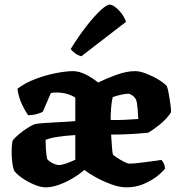

<svg xmlns="http://www.w3.org/2000/svg" viewBox="-20 -806 766 826"><path d="M177 0Q155 0 125.5 -12.5Q96 -25 72 -42.5Q48 -60 40 -73Q30 -106 30 -154Q30 -167 31 -179Q32 -191 34 -201Q43 -213 61.5 -228.5Q80 -244 100 -256.5Q120 -269 131 -272Q137 -274 161 -276Q185 -278 215.5 -279.5Q246 -281 271 -282.5Q296 -284 304 -285V-386Q287 -397 266.5 -402.5Q246 -408 225 -408Q211 -408 199 -406L164 -325Q157 -321 140.5 -316Q124 -311 101 -310Q90 -325 75 -356Q60 -387 55 -424Q87 -449 132 -466Q177 -483 221 -491.5Q265 -500 294 -500Q320 -500 349 -485.5Q378 -471 402 -451Q439 -469 482 -484.5Q525 -500 562 -500Q582 -500 610 -489Q638 -478 662.5 -463Q687 -448 698 -435Q702 -425 706 -403Q710 -381 713 -358.5Q716 -336 716 -323Q697 -294 667 -270Q637 -246 617 -235Q577 -231 537.5 -229Q498 -227 458 -227Q460 -192 462 -168.5Q464 -145 466 -141Q468 -138 482 -128.5Q496 -119 512.5 -110.5Q529 -102 536 -102Q552 -102 577 -105Q602 -108 628.5 -111.5Q655 -115 674 -118Q679 -114 684 -104.5Q689 -95 690 -81Q680 -67 656 -48Q632 -29 598 -14.5Q564 0 524 0Q494 0 457.5 -13.5Q421 -27 390 -44.5Q359 -62 343 -75Q320 -55 290 -37.5Q260 -20 230.5 -10Q201 0 177 0ZM456 -290Q486 -289 515.5 -290.5Q545 -292 575 -294Q574 -311 572 -338Q570 -365 565 -378Q559 -389 548.5 -396Q538 -403 532 -403Q521 -403 498.5 -398Q476 -393 465 -388Q460 -369 458 -341.5Q456 -314 456 -290ZM234 -96Q246 -96 267 -103.5Q288 -111 304 -119V-225Q209 -219 176 -204Q176 -189 177.5 -164Q179 -139 183 -122Q189 -113 205.5 -104.5Q222 -96 234 -96ZM330 -564Q314 -568 301.5 -578Q289 -588 284 -595Q320 -653 353.5 -695.5Q387 -738 413 -762Q439 -786 452 -786Q462 -786 476 -775.5Q490 -765 503 -748Q516 -731 522 -712Z"/></svg>

Font: Texturina 72pt Black
Style: Regular
Weight: 900
Designer: Guillermo Torres Carreño
Foundry: Omnibus-Type
Version: Version 1.002; ttfautohint (v1.8.3)